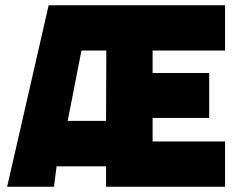

<svg xmlns="http://www.w3.org/2000/svg" viewBox="-20 -706 908 726"><path d="M164 -686H831V-515H557V-430H771V-260H557V-171H831V0H381V-77H194L184 0H7ZM381 -249 382 -515H288L236 -249Z"/></svg>

Font: Cairo Black
Style: Regular
Weight: 900
Designer: Mohamed Gaber, the designers of Titillium
Foundry: Kief Type Foundry
Version: Version 2.009; ttfautohint (v1.5.33-1714) -l 8 -r 50 -G 200 